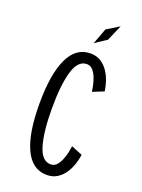

<svg xmlns="http://www.w3.org/2000/svg" viewBox="-168 -979 787 1064"><g transform="rotate(20 225.0 -447.0)"><path d="M247.5 10Q162 10 118.8 -81.8Q75.5 -173.5 75.5 -348Q75.5 -522.5 118.8 -614.2Q162 -706 247.5 -706Q283.5 -706 309.5 -689.2Q335.5 -672.5 352.8 -646.2Q370 -620 379.5 -590.2Q389 -560.5 392.5 -535L326.5 -508.5Q325 -520.5 320.5 -542.8Q316 -565 307 -588.2Q298 -611.5 283.8 -627.5Q269.5 -643.5 248.5 -643.5Q195.5 -643.5 172.5 -564Q149.5 -484.5 149.5 -348Q149.5 -211.5 172.5 -132Q195.5 -52.5 248.5 -52.5Q269.5 -52.5 283.8 -68.5Q298 -84.5 307 -107.8Q316 -131 320.5 -153.2Q325 -175.5 326.5 -187.5L392.5 -161Q389 -135.5 379.5 -105.8Q370 -76 352.8 -49.8Q335.5 -23.5 309.5 -6.8Q283.5 10 247.5 10ZM243.5 -765.5 278.5 -859 352 -904 311.5 -810.5Z"/></g></svg>

Font: Trispace Condensed Light
Style: Regular
Weight: 300
Width: 3
Designer: Tyler Finck
Foundry: Etcetera Type Company
Version: Version 1.210; ttfautohint (v1.8.3)